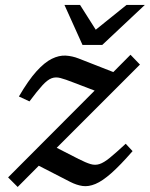

<svg xmlns="http://www.w3.org/2000/svg" viewBox="-20 -748 610 782"><path d="M13 -25.5 365.5 -379 276.5 -413Q246 -425 226.2 -430.2Q206.5 -435.5 190 -429.2Q173.5 -423 153 -400.8Q132.5 -378.5 100 -335L57 -355Q95.5 -421 128.5 -457.5Q161.5 -494 191 -508.5Q220.5 -523 247.5 -521.5Q274.5 -520 301 -509.5L441.5 -454.5L511.5 -525L550 -485L211 -146L300 -100.5Q329.5 -85.5 348.5 -79.8Q367.5 -74 385.2 -79.8Q403 -85.5 427.5 -105.5Q452 -125.5 492 -162.5L520 -132.5Q470 -75 433.5 -42.8Q397 -10.5 368.8 1.2Q340.5 13 316.2 9.5Q292 6 266.5 -7L138 -73L52 13.5ZM570 -728 396.5 -565H316L242.5 -728H306L370 -627L495.5 -728Z"/></svg>

Font: Newsreader Caption
Style: Italic
Weight: 400
Italic angle: -17°
Designer: Hugues Gentile
Foundry: Production Type
Version: Version 1.001